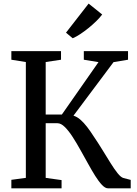

<svg xmlns="http://www.w3.org/2000/svg" viewBox="-20 -1020 742 1040"><path d="M41.5 0V-46L120 -56.5V-684L41.5 -696.5V-743H310.5V-696.5L227.5 -684V-399.5H315L513.5 -683.5L434 -696.5V-743H673.5V-696.5L595 -683.5L378 -393.5Q397.5 -387.5 415.8 -371.5Q434 -355.5 451.8 -332.5Q469.5 -309.5 487 -282Q511.5 -246 534.8 -208Q558 -170 578.8 -136.8Q599.5 -103.5 617.2 -81.5Q635 -59.5 648 -56L688 -45.5V0H564.5Q550 0 532.5 -18.2Q515 -36.5 496 -66.8Q477 -97 456.8 -133.8Q436.5 -170.5 416 -207Q395 -245 373.5 -278.2Q352 -311.5 331.2 -332Q310.5 -352.5 291.5 -352.5H227.5V-56.5L313.5 -44.5V0ZM373.5 -813 337.5 -843 460 -1000.5 533.5 -941.5Q520.5 -924 501 -905Q481.5 -886 459.2 -868Q437 -850 415 -835.5Q393 -821 374.5 -813Z"/></svg>

Font: Merriweather 36pt
Style: Regular
Weight: 400
Designer: Eben Sorkin
Foundry: Eben Sorkin
Version: Version 2.100